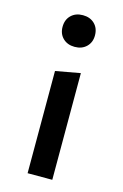

<svg xmlns="http://www.w3.org/2000/svg" viewBox="-104 -695 476 744"><g transform="rotate(15 134.5 -323.5)"><path d="M69 -583Q69 -612 87 -629.5Q105 -647 134 -647Q163 -647 181 -629.5Q199 -612 199 -583Q199 -555 181 -537.5Q163 -520 134 -520Q105 -520 87 -537.5Q69 -555 69 -583ZM85 0V-410L184 -428V0Z"/></g></svg>

Font: EauTest Semibold
Style: Regular
Weight: 600
Designer: Christian Thalmann (Catharsis Fonts)
Version: Version 0.001;PS 000.001;hotconv 1.0.88;makeotf.lib2.5.64775